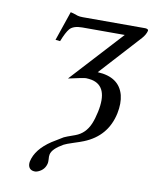

<svg xmlns="http://www.w3.org/2000/svg" viewBox="-78 -501 636 791"><g transform="rotate(10 240.0 -105.0)"><path d="M306.2 -216.8Q397 -212.4 416 -140.6Q424.3 -106.9 415.5 -64Q394.5 34.7 299.8 72.8Q285.6 78.6 259.3 86.9Q229 96.7 219.2 102.1Q175.3 127 169.9 150.9Q168 159.2 169.4 172.4Q169.9 183.1 168.9 188Q163.1 216.3 135.3 228Q128.4 231 123 231Q98.1 231 94.2 208.5Q93.3 201.2 94.7 193.8Q106 141.6 168.5 100.1Q186.5 88.4 214.8 71.8Q219.7 68.8 261.2 54.2Q301.8 39.1 320.3 -4.4Q329.6 -26.4 335.9 -56.2Q359.4 -166.5 286.6 -181.6Q275.4 -183.6 263.2 -184.1Q253.4 -184.1 189.9 -169.9L389.2 -387.2H211.4Q174.3 -387.2 159.2 -369.6Q146.5 -354.5 131.3 -315.9L111.8 -317.9L153.8 -440.9Q162.6 -439.5 184.6 -431.6Q192.9 -429.2 206.1 -429.2H468.3Q481 -428.2 480.5 -420.9Q476.1 -403.3 461.4 -387.2Z"/></g></svg>

Font: Linux Biolinum Capitals O
Style: Italic Samll Caps
Weight: 400
Italic angle: -12°
Designer: Philipp H. Poll
Foundry: Philipp H. Poll
Version: Version 0.6.2